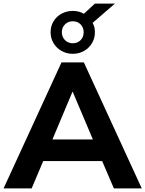

<svg xmlns="http://www.w3.org/2000/svg" viewBox="-30 -1054 813 1074"><path d="M-10 0 314 -705H439L763 0H607L523 -196L585 -153H168L230 -196L147 0ZM375 -540 247 -235 220 -274H533L506 -235L377 -540ZM377 -753Q343 -753 314.5 -769Q286 -785 269.5 -812.5Q253 -840 253 -874Q253 -908 269.5 -935Q286 -962 314.5 -977.5Q343 -993 377 -993Q394 -993 410 -989Q426 -985 439 -977L501 -1034H613L488 -926Q495 -914 498 -901Q501 -888 501 -874Q501 -840 484.5 -812.5Q468 -785 440 -769Q412 -753 377 -753ZM377 -812Q404 -812 421 -829.5Q438 -847 438 -874Q438 -900 421 -917.5Q404 -935 377 -935Q351 -935 333.5 -917.5Q316 -900 316 -874Q316 -847 333.5 -829.5Q351 -812 377 -812Z"/></svg>

Font: Nunito Sans 12pt ExtraBold
Style: Regular
Weight: 800
Designer: Vernon Adams
Foundry: Vernon Adams
Version: Version 3.101;gftools[0.9.27]